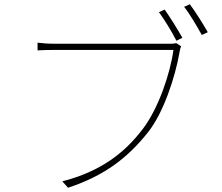

<svg xmlns="http://www.w3.org/2000/svg" viewBox="-20 -865 1040 900"><path d="M806 -663C795 -660 788 -660 777 -660H237C204 -660 181 -662 156 -665V-629C181 -630 202 -631 236 -631H793C779 -525 724 -358 649 -260C563 -147 451 -61 272 -15L299 15C475 -43 581 -129 673 -244C748 -338 801 -505 821 -617C824 -635 825 -639 829 -648ZM843 -833C869 -801 903 -742 926 -701L954 -714C931 -755 893 -814 870 -845ZM725 -808C749 -776 787 -714 807 -674L835 -688C813 -727 774 -789 752 -820Z"/></svg>

Font: Noto Sans CJK Thin
Style: Regular
Weight: 100
Designer: Ryoko NISHIZUKA (kana & ideographs); Paul D. Hunt (Latin, Greek & Cyrillic); Wenlong ZHANG (bopomofo); Sandoll Communica
Foundry: Adobe Systems Incorporated
Version: Version 1.000;PS 1;hotconv 1.0.78;makeotf.lib2.5.61930